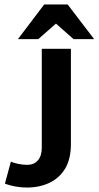

<svg xmlns="http://www.w3.org/2000/svg" viewBox="-20 -833 446 869"><path d="M102.5 15.8Q73.7 15.8 48.2 10.9Q22.7 6.1 2.3 -1.7L29.2 -101.4Q40.9 -95.8 62.1 -91.4Q83.4 -86.9 102.7 -86.9Q133.7 -86.9 151.4 -107.1Q169.1 -127.4 169.1 -164.7V-612H300.9V-180.7Q300.9 -113.3 274.9 -70.1Q248.8 -26.9 203.6 -5.5Q158.4 15.8 102.5 15.8ZM313 -655.9 233.3 -726.1 153.2 -655.9H61.1L180.1 -812.9H286.1L406.1 -655.9Z"/></svg>

Font: Ancizar Sans Thin
Style: Regular
Weight: 100
Designer: Cesar Puertas, Viviana Monsalve, Julian Moncada, Julian Prieto, Jose Castro, Mariel Hernandez, Felipe Aragon, Sara Alarc
Version: Version 8.100